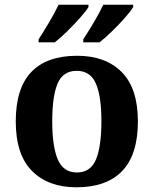

<svg xmlns="http://www.w3.org/2000/svg" viewBox="-20 -786 653 816"><path d="M305 10Q185 10 116 -59.5Q47 -129 47 -270Q47 -411 113 -480Q179 -549 308 -549Q428 -549 497 -480Q566 -411 566 -270Q566 -129 499.5 -59.5Q433 10 305 10ZM307 -53Q365 -53 388 -108.5Q411 -164 411 -271Q411 -377 387.5 -431Q364 -485 306 -485Q248 -485 225 -431.5Q202 -378 202 -270Q202 -164 225.5 -108.5Q249 -53 307 -53ZM334 -619Q355 -651 379 -691.5Q403 -732 419 -766H546V-756Q536 -739 510.5 -710Q485 -681 455.5 -652.5Q426 -624 403 -606H334ZM144 -619Q165 -651 189 -691.5Q213 -732 229 -766H356V-756Q346 -739 320 -710Q294 -681 265 -652.5Q236 -624 213 -606H144Z"/></svg>

Font: Noto Serif Vithkuqi
Style: Bold
Weight: 700
Version: Version 1.005